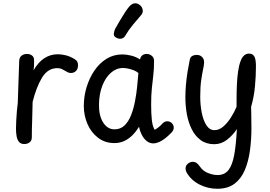

<svg xmlns="http://www.w3.org/2000/svg" viewBox="-20 -879 1674 1189"><path d="M99 -503Q100 -524 114 -534.5Q128 -545 147 -545Q165 -545 178 -535.5Q191 -526 191 -506Q191 -500 191 -490.5Q191 -481 190.5 -469.5Q190 -458 188 -444Q217 -494 254.5 -518.5Q292 -543 338 -543Q361 -543 387.5 -536.5Q414 -530 442 -513Q454 -506 459 -496Q464 -486 463 -472Q462 -450 449.5 -438.5Q437 -427 419 -427Q409 -427 400.5 -431Q392 -435 384 -440Q374 -446 363 -451.5Q352 -457 335 -457Q276 -457 240.5 -398.5Q205 -340 182 -248Q181 -214 180.5 -184.5Q180 -155 179 -128Q178 -101 177.5 -76Q177 -51 177 -27Q177 -14 170.5 -5Q164 4 153.5 8.5Q143 13 131 13Q109 13 98 0Q87 -13 83 -34.5Q79 -56 79 -81Q79 -101 80.5 -131Q82 -161 84.5 -191Q87 -221 90 -241Z M499 -223Q499 -282 516 -338.5Q533 -395 564 -441Q595 -487 639 -514.5Q683 -542 738 -542Q761 -542 791 -535Q821 -528 847 -511Q851 -529 862 -537Q873 -545 889 -545Q906 -545 920.5 -533Q935 -521 934 -500Q934 -452 929.5 -414Q925 -376 920.5 -334Q916 -292 916 -231Q916 -173 920.5 -134Q925 -95 938 -75Q947 -80 956 -86.5Q965 -93 973.5 -101Q982 -109 988 -116Q994 -122 1001 -125Q1008 -128 1015 -128Q1032 -128 1044 -116.5Q1056 -105 1056 -88Q1056 -81 1052.5 -73Q1049 -65 1041 -57Q1008 -23 980 -7Q952 9 929 9Q908 9 890 -4.5Q872 -18 859.5 -41.5Q847 -65 841 -94Q824 -66 801.5 -43Q779 -20 751 -6.5Q723 7 688 7Q630 7 587 -26Q544 -59 521.5 -111.5Q499 -164 499 -223ZM593 -232Q592 -162 619 -120Q646 -78 689 -78Q726 -78 751 -102Q776 -126 791.5 -165.5Q807 -205 816 -251.5Q825 -298 829.5 -344Q834 -390 837 -427Q824 -438 806.5 -444.5Q789 -451 772 -454.5Q755 -458 742 -458Q701 -458 667.5 -429Q634 -400 614 -349Q594 -298 593 -232Z M755 -657Q747 -642 729.5 -639.5Q712 -637 696 -648Q683 -656 685 -672Q687 -688 694 -702Q707 -725 722.5 -751.5Q738 -778 753.5 -801.5Q769 -825 780 -838Q797 -857 813.5 -858.5Q830 -860 844 -849Q859 -839 863.5 -819.5Q868 -800 851 -782Q834 -763 805 -728Q776 -693 755 -657Z M1155 -508Q1158 -525 1170 -532Q1182 -539 1199 -539Q1208 -539 1216 -536Q1224 -533 1230.5 -527Q1237 -521 1240.5 -512.5Q1244 -504 1244 -493Q1244 -478 1238 -451Q1232 -424 1226 -382.5Q1220 -341 1220 -280Q1220 -228 1229.5 -180.5Q1239 -133 1258.5 -103Q1278 -73 1308 -73Q1337 -73 1363 -95.5Q1389 -118 1410.5 -152Q1432 -186 1445 -218V-263Q1445 -310 1447 -354.5Q1449 -399 1454.5 -437Q1460 -475 1470 -501Q1478 -523 1491 -535Q1504 -547 1522 -547Q1539 -547 1548.5 -537.5Q1558 -528 1561.5 -511Q1565 -494 1565 -471Q1565 -410 1559 -344.5Q1553 -279 1535 -217Q1536 -196 1536 -174Q1536 -152 1536.5 -130Q1537 -108 1537 -86Q1537 -15 1528 52Q1519 119 1496.5 173Q1474 227 1432.5 258.5Q1391 290 1326 290Q1267 290 1215 263.5Q1163 237 1135 188Q1132 181 1130.5 175.5Q1129 170 1129 165Q1129 152 1135.5 143Q1142 134 1152.5 128.5Q1163 123 1173 123Q1187 123 1197 130Q1207 137 1217 151Q1235 179 1267 192Q1299 205 1327 205Q1371 205 1395 174Q1419 143 1430.5 80Q1442 17 1447 -80Q1423 -43 1387 -14.5Q1351 14 1307 14Q1257 14 1222.5 -11.5Q1188 -37 1167 -79.5Q1146 -122 1137 -173Q1128 -224 1128 -275Q1128 -314 1131.5 -354.5Q1135 -395 1141.5 -434.5Q1148 -474 1155 -508Z"/></svg>

Font: Playpen Sans Deva
Style: Regular
Weight: 400
Designer: Pooja Saxena, Gunjan Panchal, Laura Meseguer, Veronika Burian, José Scaglione
Foundry: TypeTogether
Version: Version 2.000